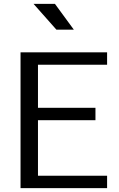

<svg xmlns="http://www.w3.org/2000/svg" viewBox="-20 -970 615 990"><path d="M85.9 0V-700.2H532.2V-636.2H175.8V-414.1H472.2V-350.1H175.8V-64H532.2V0ZM152.8 -950.2H263.2L360.8 -816.9H271Z"/></svg>

Font: Carme
Style: Regular
Weight: 400
Version: 1.000